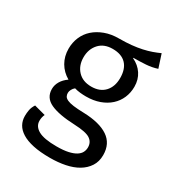

<svg xmlns="http://www.w3.org/2000/svg" viewBox="-187 -710 974 1047"><g transform="rotate(30 300.0 -186.5)"><path d="M141 25Q137 33 134.5 43.5Q132 54 132 66Q132 101 167.5 121Q203 141 282 141Q326 141 355 134.5Q384 128 401.5 117Q419 106 426.5 91.5Q434 77 434 60Q434 27 407.5 9.5Q381 -8 308 -11Q208 -15 156 -39Q104 -63 104 -118Q104 -143 117.5 -166Q131 -189 157 -207Q117 -230 95 -268Q73 -306 73 -354Q73 -393 87.5 -427Q102 -461 129.5 -485.5Q157 -510 196 -524.5Q235 -539 283 -539Q326 -539 361 -542.5Q396 -546 425.5 -552.5Q455 -559 479 -567.5Q503 -576 525 -586L552 -503Q519 -492 482 -489.5Q445 -487 404 -487V-484Q443 -466 465.5 -432Q488 -398 488 -353Q488 -315 474 -282.5Q460 -250 433.5 -226Q407 -202 369.5 -188.5Q332 -175 285 -175Q267 -175 248 -177Q229 -179 212 -184Q202 -176 196 -164.5Q190 -153 190 -143Q190 -131 195 -122Q200 -113 214 -106.5Q228 -100 253.5 -96.5Q279 -93 320 -92Q420 -89 473.5 -53Q527 -17 527 55Q527 96 507.5 126Q488 156 455 175.5Q422 195 377.5 204Q333 213 282 213Q220 213 176 203.5Q132 194 104 176.5Q76 159 63 135.5Q50 112 50 83Q50 65 53.5 45.5Q57 26 70 6ZM167 -354Q167 -302 198 -269Q229 -236 283 -236Q337 -236 367 -268.5Q397 -301 397 -355Q397 -412 368 -442.5Q339 -473 283 -473Q228 -473 197.5 -439Q167 -405 167 -354Z"/></g></svg>

Font: Wlorlttqgufhjawjgtejqphaquk
Style: Regular
Weight: 400
Monospace: yes
Designer: Carrois Corporate & Edenspiekermann
Foundry: Carrois Corporate GbR & Edenspiekermann AG
Version: Version 2.001